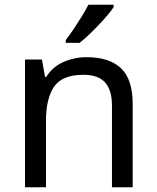

<svg xmlns="http://www.w3.org/2000/svg" viewBox="-20 -786 658 806"><path d="M343 -546Q439 -546 488 -499.5Q537 -453 537 -349V0H450V-343Q450 -408 421 -440Q392 -472 330 -472Q241 -472 207 -422Q173 -372 173 -278V0H85V-536H156L169 -463H174Q200 -505 246 -525.5Q292 -546 343 -546ZM457 -756Q448 -742 431 -722Q414 -702 393.5 -680.5Q373 -659 352.5 -639.5Q332 -620 314 -606H256V-618Q271 -637 288.5 -663Q306 -689 323 -716.5Q340 -744 351 -766H457Z"/></svg>

Font: Noto Sans Ol Chiki
Style: Regular
Weight: 400
Designer: Monotype Design Team, Lewis McGuffie
Foundry: Monotype Imaging Inc.
Version: Version 2.003